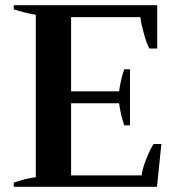

<svg xmlns="http://www.w3.org/2000/svg" viewBox="-20 -720 684 740"><path d="M602 -165 585 0H33V-16Q82 -33 118 -37V-663Q80 -669 33 -684V-700H586V-533H556Q546 -549 534.5 -590.5Q523 -632 521 -654H254V-368H439Q441 -385 446.5 -410Q452 -435 459 -453H481V-237H459Q452 -256 446.5 -280.5Q441 -305 439 -322H254V-44H526Q528 -68 544 -108Q560 -148 572 -165Z"/></svg>

Font: Trirong SemiBold
Style: Regular
Weight: 600
Designer: Katatrad Team
Foundry: CadsonDemak
Version: Version 1.001